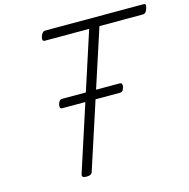

<svg xmlns="http://www.w3.org/2000/svg" viewBox="-139 -1132 1258 1281"><g transform="rotate(-15 490.0 -491.5)"><path d="M301 15Q266 15 273 -9L573 -933H269Q256 -933 253 -940.5Q250 -948 255 -966Q262 -984 269.5 -991Q277 -998 290 -998H963Q976 -998 979 -991Q982 -984 976 -966Q970 -948 962.5 -940.5Q955 -933 942 -933H644L343 -9Q340 3 330 9Q320 15 301 15ZM266 -468Q250 -468 248 -477Q246 -486 249 -498Q252 -510 258.5 -519.5Q265 -529 280 -529H673Q689 -529 691 -519.5Q693 -510 690 -498Q687 -486 681 -477Q675 -468 660 -468Z"/></g></svg>

Font: Playwrite RO Light
Style: Regular
Weight: 300
Version: Version 1.002